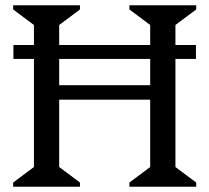

<svg xmlns="http://www.w3.org/2000/svg" viewBox="-20 -710 796 730"><path d="M472 0V-16L551 -75V-615L472 -674V-690H726V-674L647 -615V-75L726 -16V0ZM30 0V-16L109 -75V-615L30 -674V-690H284V-674L205 -615V-75L284 -16V0ZM174 -331V-386H582V-331ZM31 -486V-539H725V-486Z"/></svg>

Font: Platypi Light
Style: Regular
Weight: 300
Designer: David Sargent
Foundry: Bolt Cutter Type
Version: Version 1.200